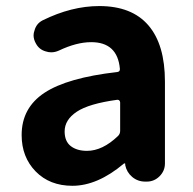

<svg xmlns="http://www.w3.org/2000/svg" viewBox="-20 -594 631 628"><path d="M216.8 13.7Q142.6 13.7 96.7 -33.2Q50.8 -80.1 50.8 -152.3Q50.8 -241.2 125.5 -290.5Q200.2 -339.8 363.3 -358.4Q373 -359.4 372.1 -369.1Q364.3 -456.1 278.3 -456.1Q230.5 -456.1 172.9 -428.7Q160.2 -422.9 147.5 -422.9Q138.7 -422.9 129.9 -425.8Q108.4 -431.6 97.7 -451.2Q89.8 -464.8 89.8 -478.5Q89.8 -486.3 92.8 -494.1Q98.6 -516.6 119.1 -527.3Q213.9 -574.2 304.7 -574.2Q411.1 -574.2 465.3 -511.2Q519.5 -448.2 519.5 -327.1V-59.6Q519.5 -35.2 502 -17.6Q484.4 0 460 0H455.1Q430.7 0 412.6 -15.1Q394.5 -30.3 389.6 -53.7V-58.6Q388.7 -59.6 387.2 -59.6Q385.7 -59.6 384.8 -58.6Q298.8 13.7 216.8 13.7ZM264.6 -100.6Q315.4 -100.6 366.2 -149.4Q373 -156.2 373 -166V-258.8Q373 -262.7 370.1 -265.6Q368.2 -267.6 364.3 -267.6Q364.3 -267.6 363.3 -267.6Q270.5 -254.9 231 -228.5Q191.4 -202.1 191.4 -164.1Q191.4 -131.8 211.4 -116.2Q231.4 -100.6 264.6 -100.6Z"/></svg>

Font: Gen Jyuu GothicX Bold
Style: Bold
Weight: 700
Designer: Ryoko NISHIZUKA (kana &amp; ideographs); Paul D. Hunt (Latin, Greek &amp; Cyrillic); Wenlong ZHANG (bopomofo); Sandoll C
Version: Version 1.058.20140828